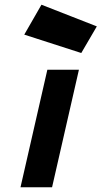

<svg xmlns="http://www.w3.org/2000/svg" viewBox="-20 -795 431 815"><path d="M181 -499H315L201 0H67ZM391 -683 325 -570 83 -648 156 -775Z"/></svg>

Font: Panefresco 999wt
Style: Italic
Weight: 900
Version: Version 1.001